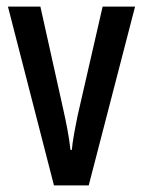

<svg xmlns="http://www.w3.org/2000/svg" viewBox="-20 -560 432 580"><path d="M143 0H248L388 -540H290L215 -213C206 -169 199 -132 197 -107H193C188 -150 180 -190 171 -230L102 -540H4Z"/></svg>

Font: Noto Sans Myanmar ExtraCondensed Medium
Style: Regular
Weight: 500
Width: 2
Designer: Monotype Design Team
Foundry: Monotype Imaging Inc.
Version: Version 2.107